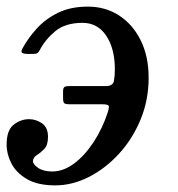

<svg xmlns="http://www.w3.org/2000/svg" viewBox="-35 -545 538 580"><path d="M-15 -108Q-15 -151.5 6.2 -168.2Q27.5 -185 53 -185Q73.5 -185 91.8 -172.5Q110 -160 110 -132Q110 -106.5 98.8 -95Q87.5 -83.5 76.2 -76.5Q65 -69.5 64.5 -58Q64.5 -49 80 -38Q95.5 -27 123 -27Q156.5 -27 188.8 -51Q221 -75 247.8 -115.8Q274.5 -156.5 291 -207Q295 -220 293.5 -225Q292 -230 273 -230H175.5Q163 -230 159.2 -233.2Q155.5 -236.5 155.5 -249V-269Q155.5 -279.5 159.8 -282.2Q164 -285 173.5 -285H284.5Q306.5 -285 309.2 -300.8Q312 -316.5 312 -335Q312 -398 286 -437Q260 -476 214 -476Q162.5 -476 132 -450.8Q101.5 -425.5 85 -393.5Q81.5 -387 77.8 -384.5Q74 -382 62.5 -382H52Q37 -382 32.2 -385.2Q27.5 -388.5 32.5 -398Q49.5 -429.5 75.8 -458.5Q102 -487.5 140 -506.2Q178 -525 230.5 -525Q283.5 -525 324.8 -498.2Q366 -471.5 390 -423.2Q414 -375 414 -310Q414 -242.5 389.5 -183.5Q365 -124.5 324 -80Q283 -35.5 233 -10.2Q183 15 132 15Q79 15 46.5 -4Q14 -23 -0.5 -51.2Q-15 -79.5 -15 -108Z"/></svg>

Font: Besley
Style: Italic
Weight: 400
Italic angle: -13°
Designer: Owen Earl
Foundry: indestructible type*
Version: Version 4.000; ttfautohint (v1.8.4.7-5d5b)